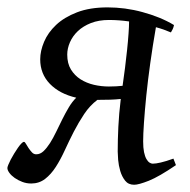

<svg xmlns="http://www.w3.org/2000/svg" viewBox="-20 -477 515 520"><path d="M312 -244.6Q315.4 -268.1 318.6 -293.2Q321.8 -318.4 324.2 -341.8Q326.7 -365.2 328.1 -385.5Q329.6 -405.8 329.6 -418.9Q315.9 -420.9 302.2 -421.9Q288.6 -422.9 274.9 -422.9Q247.6 -422.9 226.3 -414.6Q205.1 -406.2 190.9 -392.8Q176.8 -379.4 169.4 -362.5Q162.1 -345.7 162.1 -329.1Q162.1 -305.2 172.1 -288.8Q182.1 -272.5 198.2 -262.2Q214.4 -252 234.4 -247.3Q254.4 -242.7 274.9 -242.7Q284.7 -242.7 294.2 -243.2Q303.7 -243.7 312 -244.6ZM442.9 -389.2Q422.9 -397.9 402.3 -403.3Q393.6 -353.5 387 -306.2Q380.4 -258.8 376.2 -217.8Q372.1 -176.8 369.9 -144.8Q367.7 -112.8 367.7 -94.2Q367.7 -76.7 370.1 -64.9Q372.6 -53.2 376.5 -46.4Q380.4 -39.6 385 -36.6Q389.6 -33.7 393.6 -33.7Q401.9 -33.7 415.5 -36.9Q429.2 -40 449.7 -47.4L456.5 -29.8Q410.6 1.5 383.1 12.5Q355.5 23.4 343.3 23.4Q327.6 23.4 318.8 12.2Q310.1 1 305.7 -13.9Q301.3 -28.8 300 -43.9Q298.8 -59.1 298.8 -66.4Q298.8 -98.1 300.5 -133.5Q302.2 -168.9 307.1 -209Q293.9 -207.5 278.1 -207Q262.2 -206.5 243.7 -206.5Q223.1 -190.9 208 -168.2Q192.9 -145.5 179.9 -120.4Q167 -95.2 155.5 -70.1Q144 -44.9 131.1 -24.9Q118.2 -4.9 102.1 7.6Q85.9 20 64.5 20Q51.8 20 40.3 15.6Q28.8 11.2 19.8 4.9Q10.7 -1.5 5.4 -8.8Q0 -16.1 0 -22Q0 -24.4 2.4 -30.5Q4.9 -36.6 9 -44.7Q13.2 -52.7 18.3 -61Q23.4 -69.3 28.3 -76.4Q33.2 -83.5 37.6 -88.1Q42 -92.8 44.9 -92.8Q47.4 -92.8 50.3 -87.4Q53.2 -82 57.4 -75.9Q61.5 -69.8 66.4 -64.5Q71.3 -59.1 78.1 -59.1Q88.9 -59.1 97.9 -67.6Q106.9 -76.2 115.5 -89.6Q124 -103 132.1 -119.9Q140.1 -136.7 148.7 -153.8Q157.2 -170.9 166.5 -186.5Q175.8 -202.1 186.5 -212.4Q141.6 -222.7 115.2 -249.8Q88.9 -276.9 88.9 -316.4Q88.9 -338.9 99.4 -363.8Q109.9 -388.7 131.8 -409.4Q153.8 -430.2 188.5 -443.6Q223.1 -457 271.5 -457Q294.4 -457 318.4 -453.9Q342.3 -450.7 365.7 -444.3Q389.2 -438 410.9 -429.2Q432.6 -420.4 451.2 -409.2Q450.2 -403.3 447.8 -398.2Q445.3 -393.1 442.9 -389.2Z"/></svg>

Font: Gentium Plus Cyr
Style: Italic
Weight: 400
Italic angle: -8°
Designer: J. Victor Gaultney, Annie Olsen, Iska Routamaa, Becca Hirsbrunner
Foundry: SIL International
Version: Version 5.000